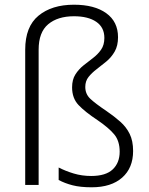

<svg xmlns="http://www.w3.org/2000/svg" viewBox="-20 -785 633 815"><path d="M481 -627Q481 -591 467 -566.5Q453 -542 432 -524.5Q411 -507 390.5 -491.5Q370 -476 356 -458.5Q342 -441 342 -416Q342 -386 363 -366Q384 -346 433 -313Q465 -291 490.5 -268.5Q516 -246 530.5 -216.5Q545 -187 545 -144Q545 -72 498.5 -31Q452 10 369 10Q321 10 288 1.5Q255 -7 229 -21V-74Q258 -59 293 -48.5Q328 -38 367 -38Q429 -38 458.5 -66Q488 -94 488 -141Q488 -187 464.5 -215Q441 -243 394 -275Q341 -310 313.5 -339Q286 -368 286 -414Q286 -447 300 -469Q314 -491 334 -507Q354 -523 374.5 -538.5Q395 -554 409 -574Q423 -594 423 -624Q423 -669 388.5 -692.5Q354 -716 294 -716Q225 -716 184.5 -682Q144 -648 144 -574V0H87V-574Q87 -672 143.5 -718.5Q200 -765 294 -765Q381 -765 431 -729Q481 -693 481 -627Z"/></svg>

Font: Noto Sans Lao Looped Light
Style: Regular
Weight: 300
Designer: Mark Frömberg, Ben Mitchell
Foundry: The Fontpad Ltd
Version: Version 1.002; ttfautohint (v1.8.4.7-5d5b)